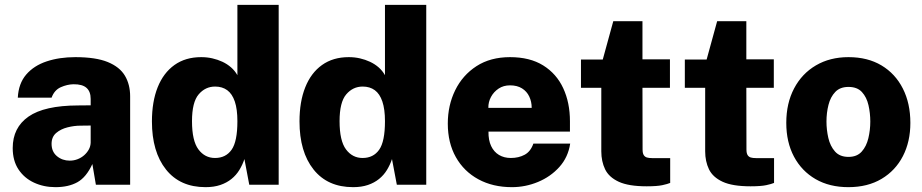

<svg xmlns="http://www.w3.org/2000/svg" viewBox="-20 -763 3810 793"><path d="M209 10Q160.5 10 120.2 -8.8Q80 -27.5 56.2 -63.5Q32.5 -99.5 32.5 -151.5Q32.5 -236 97.8 -281.5Q163 -327 302 -327.5L354.5 -328V-354.5Q354.5 -385 337.2 -400.2Q320 -415.5 283 -415Q257.5 -414.5 231 -402.8Q204.5 -391 193 -359.5H53.5Q56.5 -418 88.2 -455Q120 -492 172.8 -509.5Q225.5 -527 291 -527Q375.5 -527 425 -506.8Q474.5 -486.5 496 -450.2Q517.5 -414 517.5 -365V0H376L361.5 -85.5Q336.5 -31 299.8 -10.5Q263 10 209 10ZM268 -99.5Q285 -99.5 300.5 -105.5Q316 -111.5 328 -122.2Q340 -133 347 -146Q354 -159 354.5 -174V-244.5L312.5 -244Q286.5 -244 258.8 -237Q231 -230 212 -213.8Q193 -197.5 193 -169Q193 -136.5 215.2 -118Q237.5 -99.5 268 -99.5Z M829 10Q723.5 10 665.5 -63Q607.5 -136 607.5 -261.5Q607.5 -343 631.2 -402.5Q655 -462 700.5 -494.5Q746 -527 811 -527Q835 -527 857 -522Q879 -517 898.8 -507.8Q918.5 -498.5 934.2 -484.8Q950 -471 960.5 -452.5V-743H1131V0H1009.5L989.5 -106Q981.5 -82 968.5 -60.8Q955.5 -39.5 936 -23.8Q916.5 -8 890 1Q863.5 10 829 10ZM868 -110.5Q912.5 -110.5 936.5 -144.5Q960.5 -178.5 960.5 -262.5Q960.5 -312 949.8 -343.8Q939 -375.5 918.5 -390.5Q898 -405.5 868.5 -405.5Q828 -405.5 800.5 -373.2Q773 -341 773 -262.5Q773 -181.5 799.5 -146Q826 -110.5 868 -110.5Z M1438.5 10Q1333 10 1275 -63Q1217 -136 1217 -261.5Q1217 -343 1240.8 -402.5Q1264.5 -462 1310 -494.5Q1355.5 -527 1420.5 -527Q1444.5 -527 1466.5 -522Q1488.5 -517 1508.2 -507.8Q1528 -498.5 1543.8 -484.8Q1559.5 -471 1570 -452.5V-743H1740.5V0H1619L1599 -106Q1591 -82 1578 -60.8Q1565 -39.5 1545.5 -23.8Q1526 -8 1499.5 1Q1473 10 1438.5 10ZM1477.5 -110.5Q1522 -110.5 1546 -144.5Q1570 -178.5 1570 -262.5Q1570 -312 1559.2 -343.8Q1548.5 -375.5 1528 -390.5Q1507.5 -405.5 1478 -405.5Q1437.5 -405.5 1410 -373.2Q1382.5 -341 1382.5 -262.5Q1382.5 -181.5 1409 -146Q1435.5 -110.5 1477.5 -110.5Z M1997.5 -219.5Q1997 -184 2008.5 -159.8Q2020 -135.5 2041 -123Q2062 -110.5 2090 -110.5Q2122 -110.5 2146.8 -123.8Q2171.5 -137 2183 -170H2335Q2326.5 -113.5 2290.2 -73.2Q2254 -33 2202 -11.5Q2150 10 2094.5 10Q2015.5 10 1955.8 -22.5Q1896 -55 1862.8 -114Q1829.5 -173 1829.5 -252.5Q1829.5 -328 1860 -390.2Q1890.5 -452.5 1948 -489.8Q2005.5 -527 2086.5 -527Q2168.5 -527 2223.5 -492.8Q2278.5 -458.5 2306.2 -398.8Q2334 -339 2334 -262V-219.5ZM1997 -317.5H2176Q2176 -343 2166 -364.2Q2156 -385.5 2136 -398Q2116 -410.5 2086.5 -410.5Q2059.5 -410.5 2039.5 -397.2Q2019.5 -384 2008 -362.8Q1996.5 -341.5 1997 -317.5Z M2747 -400.5H2633.5L2634 -145.5Q2634 -130 2638.8 -122.5Q2643.5 -115 2652 -112.5Q2660.5 -110 2673 -110H2748V-7.5Q2737.5 -3 2715.5 1.8Q2693.5 6.5 2651 6.5Q2576.5 6.5 2535.8 -12.2Q2495 -31 2479.2 -63.8Q2463.5 -96.5 2463.5 -138V-400.5H2379.5V-517H2469.5L2513 -675.5H2633.5V-518H2747Z M3176 -400.5H3062.5L3063 -145.5Q3063 -130 3067.8 -122.5Q3072.5 -115 3081 -112.5Q3089.5 -110 3102 -110H3177V-7.5Q3166.5 -3 3144.5 1.8Q3122.5 6.5 3080 6.5Q3005.5 6.5 2964.8 -12.2Q2924 -31 2908.2 -63.8Q2892.5 -96.5 2892.5 -138V-400.5H2808.5V-517H2898.5L2942 -675.5H3062.5V-518H3176Z M3484 10Q3406 10 3348.5 -23.2Q3291 -56.5 3259.2 -116.2Q3227.5 -176 3227.5 -255.5Q3227.5 -336.5 3259.8 -397.8Q3292 -459 3350 -493Q3408 -527 3484.5 -527Q3563.5 -527 3620.8 -492.8Q3678 -458.5 3709 -397.2Q3740 -336 3740 -255.5Q3740 -178 3709.2 -118.2Q3678.5 -58.5 3621 -24.2Q3563.5 10 3484 10ZM3484.5 -115Q3519.5 -115 3539 -136.8Q3558.5 -158.5 3566.5 -192.2Q3574.5 -226 3574.5 -261Q3574.5 -295.5 3567 -328.5Q3559.5 -361.5 3540 -382.8Q3520.5 -404 3484.5 -404Q3449.5 -404 3429.8 -383.2Q3410 -362.5 3401.8 -329.8Q3393.5 -297 3393.5 -261Q3393.5 -227 3401.2 -193.2Q3409 -159.5 3428.8 -137.2Q3448.5 -115 3484.5 -115Z"/></svg>

Font: Public Sans Thin ExtraBold
Style: Regular
Weight: 800
Version: Version 1.007